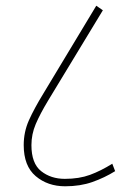

<svg xmlns="http://www.w3.org/2000/svg" viewBox="-20 -652 451 672"><path d="M383 -53 373 -79Q333 -54 295 -40Q257 -26 207 -26Q158 -26 124 -53Q90 -80 90 -144Q90 -182 105 -217.5Q120 -253 149 -301L340 -616L317 -632L132 -325Q99 -271 81 -230.5Q63 -190 63 -144Q63 -71 105 -35.5Q147 0 208 0Q261 0 303.5 -15Q346 -30 383 -53Z"/></svg>

Font: Noto Sans Devanagari Extra Condensed Thin
Style: Regular
Weight: 250
Width: 2
Designer: Monotype Design Team
Foundry: Monotype Imaging Inc.
Version: 1.000